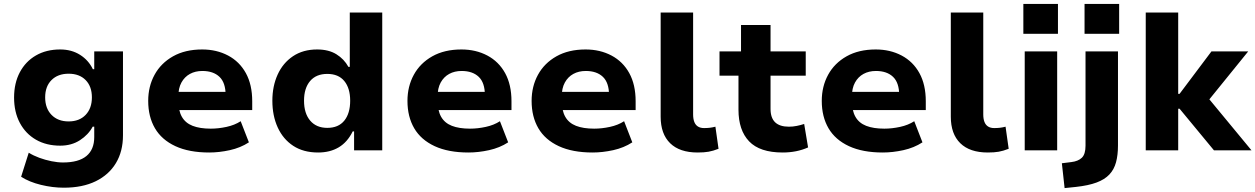

<svg xmlns="http://www.w3.org/2000/svg" viewBox="-20 -769 6421 982"><path d="M306 191Q249 191 189.5 176.5Q130 162 88 135L127 12Q151 27 181 38Q211 49 243 55.5Q275 62 302 62Q382 62 422 29Q462 -4 462 -68V-121H454Q432 -80 389 -52Q346 -24 288 -24Q217 -24 164 -54.5Q111 -85 81.5 -140.5Q52 -196 52 -270Q52 -344 81.5 -399.5Q111 -455 164 -485.5Q217 -516 288 -516Q346 -516 389.5 -488.5Q433 -461 455 -415H462V-506H609V-77Q609 5 573 65Q537 125 469.5 158Q402 191 306 191ZM331 -148Q386 -148 418 -181.5Q450 -215 450 -271Q450 -327 418 -359.5Q386 -392 331 -392Q276 -392 243.5 -359.5Q211 -327 211 -271Q211 -215 243.5 -181.5Q276 -148 331 -148Z M1050 11Q947 11 877 -21.5Q807 -54 772.5 -113Q738 -172 738 -253Q738 -327 770.5 -386.5Q803 -446 865 -481Q927 -516 1014 -516Q1088 -516 1146.5 -485Q1205 -454 1237.5 -395Q1270 -336 1270 -251V-206H869V-299H1145L1134 -282Q1134 -346 1102.5 -376Q1071 -406 1015 -406Q979 -406 951.5 -391Q924 -376 908 -347Q892 -318 892 -274V-256Q892 -204 910 -172Q928 -140 965 -125.5Q1002 -111 1058 -111Q1097 -111 1138.5 -120Q1180 -129 1211 -149L1253 -41Q1210 -13 1155.5 -1Q1101 11 1050 11Z M1607 11Q1532 11 1480 -23Q1428 -57 1400.5 -117Q1373 -177 1373 -254Q1373 -328 1400 -387.5Q1427 -447 1478.5 -481.5Q1530 -516 1602 -516Q1661 -516 1700.5 -491.5Q1740 -467 1762 -427H1769V-705H1935V0H1791V-97H1784Q1757 -42 1712.5 -15.5Q1668 11 1607 11ZM1654 -115Q1711 -115 1741 -152Q1771 -189 1771 -254Q1771 -318 1741 -354.5Q1711 -391 1654 -391Q1597 -391 1566 -354.5Q1535 -318 1535 -254Q1535 -189 1566.5 -152Q1598 -115 1654 -115Z M2376 11Q2273 11 2203 -21.5Q2133 -54 2098.5 -113Q2064 -172 2064 -253Q2064 -327 2096.5 -386.5Q2129 -446 2191 -481Q2253 -516 2340 -516Q2414 -516 2472.5 -485Q2531 -454 2563.5 -395Q2596 -336 2596 -251V-206H2195V-299H2471L2460 -282Q2460 -346 2428.5 -376Q2397 -406 2341 -406Q2305 -406 2277.5 -391Q2250 -376 2234 -347Q2218 -318 2218 -274V-256Q2218 -204 2236 -172Q2254 -140 2291 -125.5Q2328 -111 2384 -111Q2423 -111 2464.5 -120Q2506 -129 2537 -149L2579 -41Q2536 -13 2481.5 -1Q2427 11 2376 11Z M3011 11Q2908 11 2838 -21.5Q2768 -54 2733.5 -113Q2699 -172 2699 -253Q2699 -327 2731.5 -386.5Q2764 -446 2826 -481Q2888 -516 2975 -516Q3049 -516 3107.5 -485Q3166 -454 3198.5 -395Q3231 -336 3231 -251V-206H2830V-299H3106L3095 -282Q3095 -346 3063.5 -376Q3032 -406 2976 -406Q2940 -406 2912.5 -391Q2885 -376 2869 -347Q2853 -318 2853 -274V-256Q2853 -204 2871 -172Q2889 -140 2926 -125.5Q2963 -111 3019 -111Q3058 -111 3099.5 -120Q3141 -129 3172 -149L3214 -41Q3171 -13 3116.5 -1Q3062 11 3011 11Z M3548 11Q3456 11 3407.5 -36.5Q3359 -84 3359 -172V-705H3525V-184Q3525 -161 3531 -145.5Q3537 -130 3549.5 -122Q3562 -114 3581 -114Q3597 -114 3610 -115.5Q3623 -117 3639 -121L3655 -8Q3627 3 3604 7Q3581 11 3548 11Z M3983 11Q3866 11 3811.5 -46Q3757 -103 3757 -208V-382H3660V-506H3770V-641H3921V-506H4101V-382H3921V-212Q3921 -166 3944.5 -143.5Q3968 -121 4015 -121Q4035 -121 4055 -125Q4075 -129 4093 -135L4113 -15Q4084 -2 4051.5 4.5Q4019 11 3983 11Z M4495 11Q4392 11 4322 -21.5Q4252 -54 4217.5 -113Q4183 -172 4183 -253Q4183 -327 4215.5 -386.5Q4248 -446 4310 -481Q4372 -516 4459 -516Q4533 -516 4591.5 -485Q4650 -454 4682.5 -395Q4715 -336 4715 -251V-206H4314V-299H4590L4579 -282Q4579 -346 4547.5 -376Q4516 -406 4460 -406Q4424 -406 4396.5 -391Q4369 -376 4353 -347Q4337 -318 4337 -274V-256Q4337 -204 4355 -172Q4373 -140 4410 -125.5Q4447 -111 4503 -111Q4542 -111 4583.5 -120Q4625 -129 4656 -149L4698 -41Q4655 -13 4600.5 -1Q4546 11 4495 11Z M5032 11Q4940 11 4891.5 -36.5Q4843 -84 4843 -172V-705H5009V-184Q5009 -161 5015 -145.5Q5021 -130 5033.5 -122Q5046 -114 5065 -114Q5081 -114 5094 -115.5Q5107 -117 5123 -121L5139 -8Q5111 3 5088 7Q5065 11 5032 11Z M5214 -596V-749H5391V-596ZM5221 0V-506H5387V0Z M5527 -596V-749H5704V-596ZM5425 193 5411 66 5459 60Q5494 56 5513 38Q5532 20 5532 -24V-506H5698V-25Q5698 24 5688 61Q5678 98 5654 123.5Q5630 149 5588.5 164.5Q5547 180 5483 187Z M5840 0V-705H6006V-289H6013L6176 -506H6364L6142 -232L6148 -282L6381 0H6189L6013 -213H6006V0Z"/></svg>

Font: Nunito Sans 6pt ExtraBold
Style: Regular
Weight: 800
Version: Version 3.101;gftools[0.9.27]